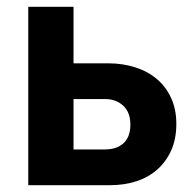

<svg xmlns="http://www.w3.org/2000/svg" viewBox="-20 -544 558 564"><path d="M63 -524H196V-358H298Q340 -358 376.5 -346.5Q413 -335 440 -312.5Q467 -290 482.5 -256.5Q498 -223 498 -180Q498 -136 483 -102.5Q468 -69 442 -46Q416 -23 380.5 -11.5Q345 0 303 0H63ZM288 -105Q323 -105 343 -123.5Q363 -142 363 -178Q363 -214 342 -233.5Q321 -253 289 -253H196V-105Z"/></svg>

Font: IngvarSans
Style: Bold
Weight: 700
Version: Version 3.000